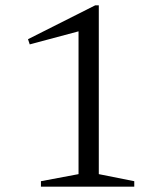

<svg xmlns="http://www.w3.org/2000/svg" viewBox="-20 -700 590 720"><path d="M274.5 -47V-582.5L91.5 -533.5L85 -553L337 -680H350.5V-47L483.5 -20.5V0H133.5V-20.5Z"/></svg>

Font: Newsreader Text
Style: Regular
Weight: 400
Designer: Hugues Gentile
Foundry: Production Type
Version: Version 1.002